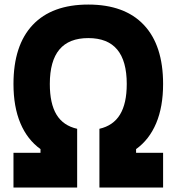

<svg xmlns="http://www.w3.org/2000/svg" viewBox="-20 -839 790 859"><path d="M588.8 -155.3H709.7V0H424.8V-262.8Q486.6 -276.8 516.8 -326.3Q547.1 -375.8 547.1 -463.2Q547.1 -566.2 504.3 -617.4Q461.6 -668.6 375 -668.6Q288.4 -668.6 245.7 -617.4Q202.9 -566.2 202.9 -463.2Q202.9 -375.5 232.8 -326.2Q262.7 -276.8 325.2 -262.8V0H40.3V-155.3H161.2V-171.9Q102.3 -214.1 71.3 -287.6Q40.3 -361.1 40.3 -463.2Q40.3 -636.3 126.4 -727.5Q212.4 -818.6 375 -818.6Q537.6 -818.6 623.6 -727.5Q709.7 -636.3 709.7 -463.2Q709.7 -361.1 678.7 -287.6Q647.7 -214.1 588.8 -171.9Z"/></svg>

Font: Martian Mono Custom sWd Rg
Style: Regular
Weight: 400
Width: 6
Monospace: yes
Designer: Alex Havermale
Foundry: Evil Martians
Version: Version 1.000